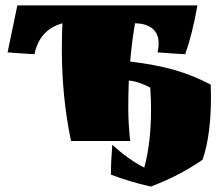

<svg xmlns="http://www.w3.org/2000/svg" viewBox="-20 -520 814 708"><path d="M757 -208 758 -165Q758 -21 727 69Q642 128 536 168Q457 150 389 124Q389 76 394 14Q456 70 512 98Q537 7 537 -118Q537 -156 534 -197Q491 -220 455 -223Q453 -171 453 -119Q453 -67 460 0H242Q208 -160 208 -341Q208 -372 210 -434Q126 -411 107 -320Q27 -325 8 -327L44 -500H708Q689 -393 663 -320Q609 -323 561 -327Q565 -343 565 -359Q565 -397 541 -415.5Q517 -434 478 -434Q466 -365 460 -293Q552 -282 620 -263Q688 -244 757 -208Z"/></svg>

Font: Ruslan Display
Style: Regular
Weight: 400
Designer: Denis Masharov, Vladimir Rabdu
Foundry: Denis Masharov, Vladimir Rabdu
Version: Version 1.000; ttfautohint (v1.4.1)